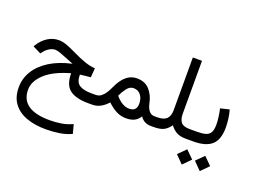

<svg xmlns="http://www.w3.org/2000/svg" viewBox="-140 -981 2141 1626"><g transform="rotate(20 930.5 -168.0)"><path d="M614.3 288.6Q565.4 312 506.8 321.3Q448.2 330.6 382.8 330.6Q284.2 330.6 208.7 303Q133.3 275.4 90.8 218.5Q48.3 161.6 48.3 73.7Q48.3 -4.9 89.4 -72.8Q130.4 -140.6 210.4 -191.4Q290.5 -242.2 408.2 -268.6Q398.9 -272.5 391.6 -275.4Q384.3 -278.3 363.8 -286.6Q314.5 -306.6 282.2 -318.4Q250 -330.1 232.9 -330.1Q205.1 -330.1 179 -314Q152.8 -297.9 134.8 -274.4L121.6 -257.3L47.9 -293.9L55.2 -306.6Q85.9 -356.9 132.1 -387Q178.2 -417 233.4 -417Q264.2 -417 301.3 -404.1Q338.4 -391.1 381.3 -370.1Q457 -333 507.3 -316.2Q557.6 -299.3 599.6 -296.9L593.3 -213.9Q567.4 -211.9 543.9 -209.2Q520.5 -206.5 498 -203.6Q498.5 -134.3 536.1 -111.1Q573.7 -87.9 644.5 -87.9H682.6V0H646Q537.6 0 481.4 -41Q425.3 -82 424.8 -189Q277.8 -147.9 203.6 -79.3Q129.4 -10.7 129.4 65.9Q129.4 247.1 389.6 247.1Q442.4 247.1 493.2 238.8Q543.9 230.5 592.3 208Z M820.8 -70.3Q790.5 -36.1 756.6 -18.1Q722.7 0 683.6 0H663.1V-87.9H681.2Q711.4 -87.9 732.9 -105.2Q754.4 -122.6 770 -148.4Q785.6 -174.3 797.4 -200.7Q859.9 -339.4 963.9 -339.4Q1038.1 -339.4 1079.1 -293.2Q1120.1 -247.1 1133.8 -180.7Q1153.3 -87.9 1211.9 -87.9H1225.1V0H1211.4Q1182.1 0 1157.5 -12Q1132.8 -23.9 1114.7 -50.8Q1093.8 -18.1 1064.2 -3.7Q1034.7 10.7 991.2 10.7Q943.8 10.7 903.3 -9.8Q862.8 -30.3 820.8 -70.3ZM863.8 -146.5Q896 -109.4 926.8 -92Q957.5 -74.7 987.3 -74.7Q1055.2 -74.7 1055.2 -142.6Q1055.2 -190.4 1031.5 -220.9Q1007.8 -251.5 966.3 -251.5Q932.1 -251.5 907 -218.8Q881.8 -186 863.8 -146.5Z M1385.3 -69.8Q1361.3 -35.6 1330.1 -17.8Q1298.8 0 1236.3 0H1205.6V-87.9H1237.3Q1295.4 -87.9 1321.3 -113.5Q1347.2 -139.2 1347.7 -189.9V-667H1430.2V-189.9Q1430.2 -139.2 1451.9 -113.5Q1473.6 -87.9 1526.9 -87.9H1542.5V0H1527.8Q1474.6 0 1442.4 -17.8Q1410.2 -35.6 1385.3 -69.8Z M1791.5 -360.4Q1802.7 -322.3 1807.9 -280.5Q1813 -238.8 1813 -203.1Q1813 -95.2 1760 -47.6Q1707 0 1595.7 0H1522.9V-87.9H1595.7Q1644 -87.9 1673.3 -96.7Q1702.6 -105.5 1716.1 -129.9Q1729.5 -154.3 1729.5 -201.7Q1729.5 -230.5 1724.6 -268.3Q1719.7 -306.2 1711.4 -340.8ZM1663.1 147.9 1731.4 79.6 1800.3 147.9 1731.4 217.3ZM1501 147.9 1569.3 79.6 1638.2 147.9 1569.3 217.3Z"/></g></svg>

Font: Vazir FD
Style: Regular-FD
Weight: 400
Designer: Saber Rastikerdar
Foundry: Saber Rastikerdar
Version: Version 30.0.0